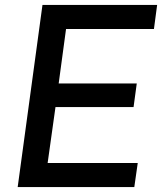

<svg xmlns="http://www.w3.org/2000/svg" viewBox="-20 -762 660 782"><path d="M527 0 541 -98H174L206 -326H524L537 -422H219L249 -644H607L620 -742H153L52 0Z"/></svg>

Font: Cheyenne Sans Medium
Style: Italic
Weight: 500
Italic angle: -8.13011°
Designer: The Public Sans project authors (U.S. Web Design System), Libre Franklin designed by Pablo Impallari and Rodrigo Fuenzal
Foundry: The Cheyenne Sans Project Authors
Version: Version 2.007